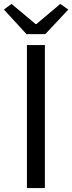

<svg xmlns="http://www.w3.org/2000/svg" viewBox="-37 -964 370 984"><path d="M101 0H193V-733H101ZM99 -789H195L313 -915L272 -944L150 -841H145L22 -944L-17 -915Z"/></svg>

Font: Source Han Sans JP
Style: Regular
Weight: 400
Designer: Ryoko NISHIZUKA 西塚涼子 (kana, bopomofo & ideographs); Paul D. Hunt (Latin, Greek & Cyrillic); Sandoll Communications 산돌커뮤니
Foundry: Adobe
Version: Version 2.004;hotconv 1.0.118;makeotfexe 2.5.65603